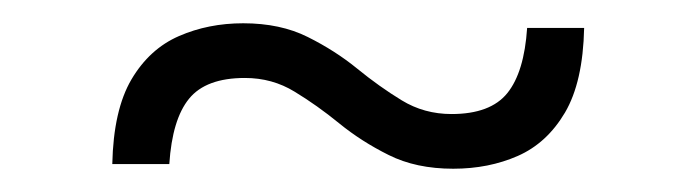

<svg xmlns="http://www.w3.org/2000/svg" viewBox="-20 -330 598 165"><path d="M76.5 -189Q77.5 -235.5 93 -261.8Q108.5 -288 133.8 -299Q159 -310 189 -310Q221 -310 244.5 -298.2Q268 -286.5 287 -271Q306 -255.5 325.2 -243.8Q344.5 -232 368 -232Q401.5 -232 416 -250Q430.5 -268 433 -306H482Q481 -259.5 465.5 -233.2Q450 -207 425 -196Q400 -185 369.5 -185Q337.5 -185 314 -196.8Q290.5 -208.5 271.5 -224Q252.5 -239.5 233.2 -251.2Q214 -263 190.5 -263Q157 -263 142.5 -245.2Q128 -227.5 125.5 -189Z"/></svg>

Font: Newsreader 60pt
Style: Bold
Weight: 700
Designer: Hugues Gentile
Foundry: Production Type
Version: Version 1.003